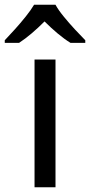

<svg xmlns="http://www.w3.org/2000/svg" viewBox="-60 -786 378 806"><path d="M173 0H85V-536H173ZM173 -766Q185 -744 207.5 -716.5Q230 -689 254.5 -662.5Q279 -636 298 -617V-606H236Q210 -622 182 -645.5Q154 -669 127 -696Q100 -669 73 -646Q46 -623 20 -606H-40V-617Q-21 -637 2.5 -663Q26 -689 48 -716.5Q70 -744 83 -766Z"/></svg>

Font: Noto Sans Elymaic
Style: Regular
Weight: 400
Designer: Morgane Pierson
Foundry: Google LLC
Version: Version 1.002; ttfautohint (v1.8.4.7-5d5b)